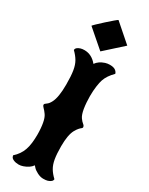

<svg xmlns="http://www.w3.org/2000/svg" viewBox="-228 -898 751 966"><g transform="rotate(30 148.0 -415.5)"><path d="M147.9 -856.4 250.5 -766.6 147.5 -673.8 121.6 -696.3Q108.9 -707.5 95.9 -718.5Q83 -729.5 70.3 -740.7L44.4 -763.2Q44.4 -764.6 59.3 -779.1Q74.2 -793.5 94 -811.3Q113.8 -829.1 129.9 -842.8Q146 -856.4 147.9 -856.4ZM75.7 -639.6Q118.2 -639.6 148.9 -602.1Q164.6 -625 197.3 -635.7Q210 -639.6 223.1 -639.6Q247.1 -639.6 257.8 -630.4Q267.6 -622.1 269 -613.3Q237.8 -582.5 227.1 -550.8Q222.2 -536.6 218.5 -510.5Q214.8 -484.4 214.8 -452.6Q214.8 -435.5 216.1 -417.5Q217.3 -399.4 220.2 -381.3Q225.6 -350.1 235.8 -335.7Q246.1 -321.3 254.9 -314.7Q263.7 -308.1 263.7 -299.3Q263.7 -295.4 258.8 -292Q253.9 -288.6 246.8 -280.5Q239.7 -272.5 232.4 -259.3Q215.3 -228 215.3 -162.1Q215.3 -118.2 220.2 -89.1Q225.1 -60.1 237.1 -40Q249 -20 269 -1.5Q269 13.7 244.1 22Q234.9 24.9 218.3 24.9Q201.7 24.9 183.3 15.4Q165 5.9 157.2 -3.4L148.9 -12.7Q133.8 9.3 100.6 20.5Q88.4 24.9 75.2 24.9Q59.1 24.9 46.1 19.3Q33.2 13.7 30.8 4.9L28.8 -1.5Q59.1 -28.8 70.8 -62.5Q77.6 -81.1 80.3 -104.7Q83 -128.4 83 -152.3Q83 -170.9 81.5 -188.2Q80.1 -205.6 77.6 -218.8Q72.8 -246.1 62.3 -261Q51.8 -275.9 43 -284.2Q34.2 -292.5 34.2 -299.3Q34.2 -304.7 45.2 -311.8Q56.2 -318.8 65.4 -336.9Q82.5 -369.6 82.5 -443.4Q82.5 -493.2 77.6 -522.9Q72.8 -552.7 61 -573Q49.3 -593.3 28.8 -613.3Q28.8 -628.9 53.7 -636.7Q63.5 -639.6 75.7 -639.6Z"/></g></svg>

Font: Sancreek
Style: Regular
Weight: 400
Designer: Vernon Adams
Foundry: Vernon Adams
Version: Version 1.100; ttfautohint (v1.8.4.7-5d5b)